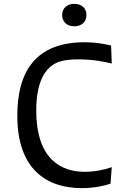

<svg xmlns="http://www.w3.org/2000/svg" viewBox="-20 -960 660 993"><path d="M418 -741.5C163.5 -741.5 69.5 -589 69.5 -361.5C69.5 -84 221.5 13 403 13C468.5 13 522.5 0 551.5 -10L558 -95.5C518.5 -81.5 468.5 -71.5 418 -71.5C300 -71.5 167.5 -132 167.5 -390C167.5 -549.5 222.5 -601.5 247 -620C274.5 -641 312 -653 386.5 -653C463 -653 520 -640.5 558 -631.5L554.5 -724.5C513 -734.5 469 -741.5 418 -741.5ZM364.5 -824C401.5 -824 427 -846 427 -882.5C427 -918.5 401.5 -940 364.5 -940C327.5 -940 301.5 -918.5 301.5 -882.5C301.5 -846 327.5 -824 364.5 -824Z"/></svg>

Font: Monaspace Argon
Style: Regular
Weight: 400
Designer: Riley Cran & the Lettermatic Team
Foundry: Lettermatic
Version: Version 1.200 (Monaspace Argon)